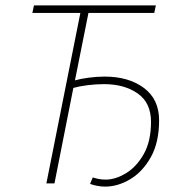

<svg xmlns="http://www.w3.org/2000/svg" viewBox="-20 -680 690 712"><path d="M370 12Q354 12 339.5 9Q325 6 314 2L324 -22Q333 -19 345 -16.5Q357 -14 372 -14Q408 -14 447 -37.5Q486 -61 513 -108.5Q540 -156 540 -228Q540 -299 490.5 -333.5Q441 -368 366 -368Q335 -368 304 -364Q273 -360 252 -354L182 0H152L278 -632H100L106 -660H558L552 -632H308L258 -382Q279 -388 309.5 -392Q340 -396 368 -396Q457 -396 513.5 -354Q570 -312 570 -234Q570 -152 539.5 -97.5Q509 -43 463 -15.5Q417 12 370 12Z"/></svg>

Font: Source Sans 3 ExtraLight
Style: Italic
Weight: 250
Italic angle: -11°
Designer: Paul D. Hunt
Foundry: Adobe
Version: Version 3.046;hotconv 1.0.118;makeotfexe 2.5.65603